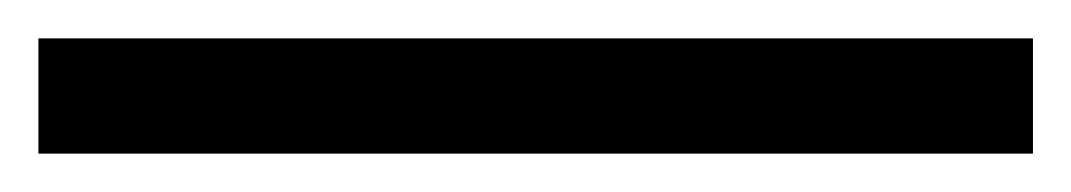

<svg xmlns="http://www.w3.org/2000/svg" viewBox="-29 46 558 100"><path d="M-9 66H509V126H-9Z"/></svg>

Font: Rosario Light Light
Style: Regular
Weight: 300
Version: Version 1.101; ttfautohint (v1.8.1.43-b0c9)